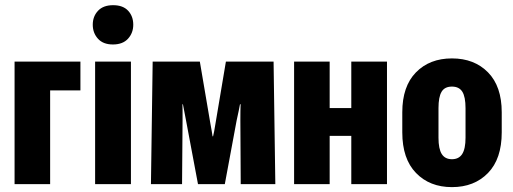

<svg xmlns="http://www.w3.org/2000/svg" viewBox="-20 -728 2027 759"><path d="M37.6 -484.4V0H178.2V-370.6H297.9V-484.4Z M356 0H497.6V-484.4H356ZM346.7 -630.4Q346.7 -597.7 367.2 -575Q387.7 -552.2 426.3 -552.2Q465.3 -552.2 486.1 -575Q506.8 -597.7 506.8 -630.4Q506.8 -663.6 486.6 -685.5Q466.3 -707.5 427.2 -707.5Q388.2 -707.5 367.4 -685.3Q346.7 -663.1 346.7 -630.4Z M576.7 0H699.7L701.7 -252.4Q702.1 -274.9 701.7 -289.3Q701.2 -303.7 701.2 -315.9H703.1Q705.6 -303.2 708.3 -288.8Q710.9 -274.4 715.3 -252.4L762.7 0H868.7L915.5 -252Q920.4 -275.4 923.6 -289.6Q926.8 -303.7 928.7 -315.9H931.2Q930.7 -303.2 930.4 -289.3Q930.2 -275.4 930.2 -251.5L931.6 0H1068.4L1061.5 -484.4H873L832 -240.7Q828.6 -219.2 826.7 -209.5Q824.7 -199.7 822.3 -189H820.3Q818.4 -199.7 817.1 -209.2Q815.9 -218.8 811.5 -240.7L770 -484.4H583.5Z M1142.6 -484.4V0H1283.2V-190.9H1368.7V0H1509.8V-484.4H1368.7V-300.8H1283.2V-484.4Z M1570.3 -204.6Q1570.3 -100.1 1624.5 -44.2Q1678.7 11.7 1766.6 11.7Q1855 11.7 1909.2 -44.2Q1963.4 -100.1 1963.4 -204.6V-284.2Q1963.4 -386.7 1909.2 -441.9Q1855 -497.1 1766.6 -497.1Q1678.2 -497.1 1624.3 -441.9Q1570.3 -386.7 1570.3 -284.2ZM1713.4 -300.3Q1713.4 -344.7 1725.6 -365.2Q1737.8 -385.7 1766.6 -385.7Q1794.9 -385.7 1807.6 -365.5Q1820.3 -345.2 1820.3 -300.3V-183.6Q1820.3 -139.6 1807.1 -119.1Q1793.9 -98.6 1766.6 -98.6Q1739.3 -98.6 1726.3 -119.1Q1713.4 -139.6 1713.4 -183.6Z"/></svg>

Font: Roboto Flex
Style: wght 700 wdth 25 opsz 34 GRAD 0.00 slnt 0.00 XTRA 468 XOPQ 96 YOPQ 79 YTLC 514 YTUC 712 YTAS 750 YTDE -203.00 YTFI 738
Weight: 700
Width: 1
Designer: Berlow after Robertson
Foundry: Google
Version: Version 3.100